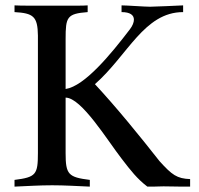

<svg xmlns="http://www.w3.org/2000/svg" viewBox="-20 -694 740 714"><path d="M224 -331C283 -331 380 -171 433 -103C466 -60 490 -29 528 0H550C562 0 573 -1 588 -1C614 -1 632 0 656 0H687V-28C638 -30 620 -43 573 -95C500 -188 413 -295 333 -381C455 -488 516 -649 661 -649V-674C636 -673 558 -669 538 -669C518 -669 452 -674 432 -674V-649C464 -649 478 -638 478 -621C478 -611 473 -598 463 -585C392 -492 295 -374 224 -363V-505V-549C224 -631 229 -643 306 -649V-674C294 -673 282 -673 270 -673H151H86C69 -673 51 -673 34 -674V-649C104 -645 120 -633 121 -562V-125C121 -45 114 -35 34 -25V0C81 -2 127 -5 174 -5C220 -5 268 -2 314 0V-25C234 -35 224 -45 224 -125Z"/></svg>

Font: Sibila
Style: Regular
Weight: 400
Designer: Stefan Peev
Foundry: Context Ltd
Version: Version 1.000